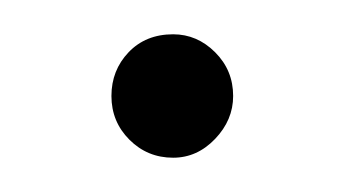

<svg xmlns="http://www.w3.org/2000/svg" viewBox="-20 -86 201 112"><path d="M81 -66Q95 -66 105.5 -55.5Q116 -45 116 -30Q116 -16 105.5 -5Q95 6 81 6Q66 6 55.5 -4.5Q45 -15 45 -30Q45 -45 55 -55.5Q65 -66 81 -66Z"/></svg>

Font: Dosis
Style: ExtraLight
Weight: 250
Designer: Edgar Tolentino, Pablo Impallari, Igino Marini
Foundry: Edgar Tolentino, Pablo Impallari, Igino Marini
Version: Version 1.007